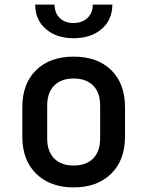

<svg xmlns="http://www.w3.org/2000/svg" viewBox="-20 -805 640 834"><path d="M300 9Q198 9 137.5 -50Q77 -109 77 -211V-339Q77 -442 137 -500.5Q197 -559 300 -559Q403 -559 463 -500.5Q523 -442 523 -339V-211Q523 -109 462.5 -50Q402 9 300 9ZM300 -86Q354 -86 384.5 -116.5Q415 -147 415 -204V-346Q415 -403 384.5 -433.5Q354 -464 300 -464Q246 -464 215.5 -433.5Q185 -403 185 -346V-204Q185 -147 215.5 -116.5Q246 -86 300 -86ZM300 -639Q225 -639 179 -679Q133 -719 133 -785H217Q217 -749 239.5 -727Q262 -705 299 -705Q337 -705 360 -727Q383 -749 383 -785H468Q468 -719 421.5 -679Q375 -639 300 -639Z"/></svg>

Font: JetBrains Mono NL SemiBold
Style: Regular
Weight: 600
Designer: Philipp Nurullin, Konstantin Bulenkov
Foundry: JetBrains
Version: Version 2.304; ttfautohint (v1.8.4.7-5d5b)